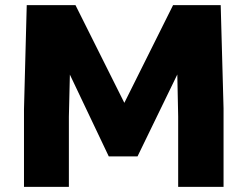

<svg xmlns="http://www.w3.org/2000/svg" viewBox="-20 -731 972 754"><path d="M74.2 2.9V-301.8L85 -710.9H276.4L468.3 -327.1L659.7 -710.9H846.7L857.9 -305.7V2.9H679.7V-273.9L676.3 -438.5L520 -116.7H407.2L254.4 -438L250.5 -272.5V2.9Z"/></svg>

Font: Comme ExtraBold
Style: Regular
Weight: 800
Version: Version 1.000;gftools[0.9.27]